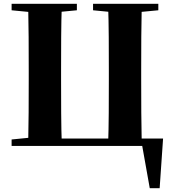

<svg xmlns="http://www.w3.org/2000/svg" viewBox="-20 -767 901 1009"><path d="M128 0Q130 -88 130.5 -176Q131 -264 131 -351V-395Q131 -484 130.5 -572.5Q130 -661 128 -747H305Q302 -659 301.5 -571.5Q301 -484 301 -395V-351Q301 -262 301.5 -174Q302 -86 305 0ZM548 0Q551 -86 551.5 -174Q552 -262 552 -352V-395Q552 -484 551.5 -572Q551 -660 548 -747H725Q723 -661 722.5 -573.5Q722 -486 722 -395V-351Q722 -264 722.5 -176Q723 -88 725 0ZM216 0V-39H837L819 222H767L721 -36L794 0ZM41 -713V-747H384V-713L227 -698H196ZM469 -713V-747H812V-713L654 -698H624ZM41 0V-34L202 -50H216V0Z"/></svg>

Font: Noto Serif JP Black
Style: Regular
Weight: 900
Designer: Ryoko NISHIZUKA 西塚涼子 (kana & ideographs); Frank Grießhammer (Latin, Greek & Cyrillic); Wenlong ZHANG 张文龙 (bopomofo); San
Foundry: Adobe
Version: Version 2.003-H1;hotconv 1.1.1;makeotfexe 2.6.0